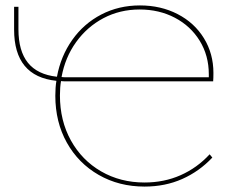

<svg xmlns="http://www.w3.org/2000/svg" viewBox="-20 -683 869 708"><path d="M205 -384Q201 -361 201 -331Q201 -238 241.5 -165Q282 -92 353 -51Q424 -10 513 -10Q585 -10 646 -37Q707 -64 753 -114L763 -102Q715 -51 652 -23Q589 5 513 5Q419 5 344 -38Q269 -81 226.5 -157Q184 -233 184 -330Q184 -361 188 -385Q32 -401 32 -574V-658H48V-575Q48 -495 83 -451.5Q118 -408 190 -400Q204 -476 246.5 -536Q289 -596 353.5 -629.5Q418 -663 496 -663Q573 -663 635 -631Q697 -599 732 -542Q767 -485 767 -414Q767 -394 766 -383H225Q211 -383 205 -384ZM207 -399Q213 -398 226 -398H750V-409Q750 -478 716.5 -532.5Q683 -587 625 -617.5Q567 -648 495 -648Q422 -648 361.5 -616Q301 -584 260.5 -527.5Q220 -471 207 -399Z"/></svg>

Font: Ysabeau Thin
Style: Regular
Weight: 200
Designer: Christian Thalmann (Catharsis Fonts)
Version: Version 0.003